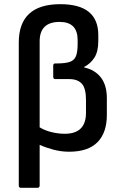

<svg xmlns="http://www.w3.org/2000/svg" viewBox="-20 -715 587 920"><path d="M81 185Q70 185 70 174V-511Q70 -695 269 -695Q451 -695 451 -547V-518Q451 -468 432.5 -439Q414 -410 383 -394V-392Q436 -380 464 -343Q492 -306 492 -244V-164Q492 -79 447 -33.5Q402 12 311 12Q273 12 235.5 2Q198 -8 170 -21V174Q170 185 159 185ZM170 -517V-105Q196 -89 228.5 -81.5Q261 -74 290 -74Q392 -74 392 -174V-236Q392 -292 372 -314Q352 -336 312 -336H245Q235 -336 235 -347V-400Q235 -411 244 -411H251Q293 -411 314.5 -418.5Q336 -426 344 -446Q352 -466 352 -505V-523Q352 -610 266 -610Q170 -610 170 -517Z"/></svg>

Font: Sofia Sans SemiBold
Style: Regular
Weight: 600
Designer: Botio Nikoltchev, Ani Petrova
Foundry: lettersoup
Version: Version 4.101; ttfautohint (v1.8.4.7-5d5b)